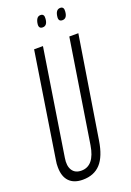

<svg xmlns="http://www.w3.org/2000/svg" viewBox="-163 -911 668 979"><g transform="rotate(-20 171.0 -421.5)"><path d="M109 10Q61 10 35.5 -16.5Q10 -43 10 -94Q10 -105 10.5 -111.5Q11 -118 13 -130L102 -700H150L60 -126Q53 -84 68.5 -60Q84 -36 118 -36Q188 -36 205 -142L293 -700H342L254 -150Q241 -67 205.5 -28.5Q170 10 109 10ZM289 -790Q267 -790 270 -815Q274 -853 299 -853Q320 -853 317 -826Q314 -790 289 -790ZM182 -790Q160 -790 163 -815Q165 -832 172 -842.5Q179 -853 192 -853Q213 -853 210 -826Q207 -790 182 -790Z"/></g></svg>

Font: Georama ExtraCondensed Light
Style: Italic
Weight: 300
Width: 2
Italic angle: -9°
Designer: Jean-Baptiste Levee
Foundry: Production Type
Version: Version 1.000